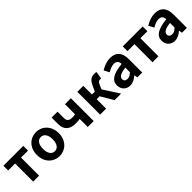

<svg xmlns="http://www.w3.org/2000/svg" viewBox="357 -1947 3335 3335"><g transform="rotate(-45 2024.0 -280.0)"><path d="M201 0H347V-444H519V-560H30V-444H201Z M842 14C982 14 1111 -94 1111 -280C1111 -466 982 -574 842 -574C701 -574 573 -466 573 -280C573 -94 701 14 842 14ZM842 -106C765 -106 723 -174 723 -280C723 -385 765 -454 842 -454C918 -454 961 -385 961 -280C961 -174 918 -106 842 -106Z M1542 0H1688V-560H1542V-314C1518 -308 1498 -305 1471 -305C1393 -305 1359 -336 1359 -400V-560H1214V-400C1214 -249 1305 -190 1440 -190C1488 -190 1509 -192 1542 -199Z M1846 0H1993V-232H2065L2202 0H2362L2173 -293L2207 -372C2231 -426 2253 -434 2281 -434C2289 -434 2295 -432 2302 -430L2325 -566C2313 -572 2298 -574 2283 -574C2207 -574 2160 -553 2114 -456L2063 -347H1993V-560H1846Z M2576 14C2641 14 2697 -17 2745 -60H2750L2760 0H2880V-327C2880 -489 2807 -574 2665 -574C2577 -574 2497 -540 2432 -500L2484 -402C2536 -433 2586 -456 2638 -456C2707 -456 2731 -414 2733 -359C2508 -335 2411 -272 2411 -153C2411 -57 2476 14 2576 14ZM2625 -101C2582 -101 2551 -120 2551 -164C2551 -215 2596 -252 2733 -268V-156C2698 -121 2667 -101 2625 -101Z M3133 0H3279V-444H3451V-560H2962V-444H3133Z M3673 14C3738 14 3794 -17 3842 -60H3847L3857 0H3977V-327C3977 -489 3904 -574 3762 -574C3674 -574 3594 -540 3529 -500L3581 -402C3633 -433 3683 -456 3735 -456C3804 -456 3828 -414 3830 -359C3605 -335 3508 -272 3508 -153C3508 -57 3573 14 3673 14ZM3722 -101C3679 -101 3648 -120 3648 -164C3648 -215 3693 -252 3830 -268V-156C3795 -121 3764 -101 3722 -101Z"/></g></svg>

Font: Noto Sans TC
Style: Bold
Weight: 700
Designer: Ryoko NISHIZUKA 西塚涼子 (kana, bopomofo & ideographs); Paul D. Hunt (Latin, Greek & Cyrillic); Sandoll Communications 산돌커뮤니
Foundry: Adobe
Version: Version 2.004;hotconv 1.0.118;makeotfexe 2.5.65603